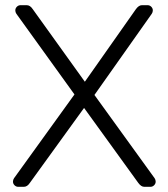

<svg xmlns="http://www.w3.org/2000/svg" viewBox="-20 -720 649 740"><path d="M30 0ZM576 -33Q580 -27 580 -20Q580 -12 574 -6Q568 0 560 0H536Q524 0 513 -15L304 -304L95 -15Q85 0 72 0H50Q42 0 36 -6Q30 -12 30 -20Q30 -27 34 -33L267 -356L43 -667Q39 -673 39 -680Q39 -688 45 -694Q51 -700 59 -700H83Q96 -700 106 -685L307 -405L504 -685Q515 -700 527 -700H549Q557 -700 563 -694Q569 -688 569 -680Q569 -673 565 -667L344 -354Z"/></svg>

Font: Hezaedrus Light
Style: Regular
Weight: 300
Designer: Hubert & Fischer
Foundry: Hubert & Fischer
Version: Version 1.10;September 3, 2019;FontCreator 11.5.0.2425 64-bi